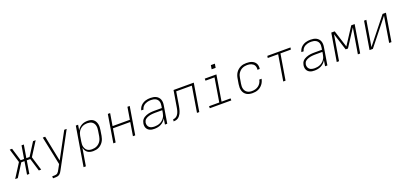

<svg xmlns="http://www.w3.org/2000/svg" viewBox="34 -1936 7132 3380"><g transform="rotate(-20 3600.0 -246.0)"><path d="M0 0 165 -260 87 -520H131L204 -279H268L308 -520H351L311 -279H371L524 -520H573L408 -260L487 0H443L370 -241H305L265 0H222L262 -241H202L49 0Z M630 215V177H673Q688 177 703 173Q718 169 730 159Q742 149 750.5 135.5Q759 122 766 108Q766 108 766 108Q766 108 766 108L767 107Q767 107 767 107Q767 107 767 107L817 16L706 -520H751L848 -39L1108 -520H1154L804 125Q794 144 782 162.5Q770 181 752.5 194Q735 207 714 211Q693 215 673 215Z M1203 215 1325 -520H1368L1352 -421Q1366 -447 1388 -468Q1410 -489 1436 -503Q1462 -517 1490 -522.5Q1518 -528 1546 -528Q1575 -528 1602.5 -521.5Q1630 -515 1651.5 -499Q1673 -483 1686.5 -459Q1700 -435 1706 -408Q1712 -381 1711 -352Q1710 -323 1705 -294L1689 -194Q1684 -168 1675.5 -141.5Q1667 -115 1651.5 -91Q1636 -67 1614.5 -47Q1593 -27 1567.5 -14.5Q1542 -2 1514.5 3Q1487 8 1461 8Q1431 8 1403 1Q1375 -6 1354 -22.5Q1333 -39 1319.5 -63.5Q1306 -88 1301 -115L1246 215ZM1453 -30Q1476 -30 1499 -34.5Q1522 -39 1543.5 -49.5Q1565 -60 1583.5 -76.5Q1602 -93 1615 -113.5Q1628 -134 1635.5 -156Q1643 -178 1647 -201L1663 -301Q1667 -325 1667.5 -348.5Q1668 -372 1663 -394.5Q1658 -417 1645.5 -436Q1633 -455 1615 -467.5Q1597 -480 1574 -485Q1551 -490 1527 -490Q1505 -490 1482 -485.5Q1459 -481 1438 -471Q1417 -461 1398.5 -445Q1380 -429 1367 -409Q1354 -389 1346.5 -367Q1339 -345 1335 -323L1319 -223Q1315 -199 1314 -175Q1313 -151 1318.5 -128.5Q1324 -106 1335.5 -86.5Q1347 -67 1365 -54Q1383 -41 1406 -35.5Q1429 -30 1453 -30Z M1839 0 1925 -520H1968L1930 -290H2254L2292 -520H2335L2249 0H2206L2247 -251H1923L1882 0Z M2608 8Q2586 8 2564 5Q2542 2 2522.5 -7Q2503 -16 2488 -30.5Q2473 -45 2464.5 -64Q2456 -83 2454 -105.5Q2452 -128 2456 -150Q2459 -169 2467 -188Q2475 -207 2489 -222.5Q2503 -238 2521 -249Q2539 -260 2558 -267.5Q2577 -275 2596.5 -280Q2616 -285 2635.5 -287.5Q2655 -290 2674 -291Q2693 -292 2713 -292H2854L2860 -331Q2864 -352 2863.5 -373.5Q2863 -395 2856 -414.5Q2849 -434 2835.5 -449Q2822 -464 2804 -473Q2786 -482 2764.5 -486Q2743 -490 2722 -490Q2703 -490 2684.5 -488Q2666 -486 2648 -480.5Q2630 -475 2612 -466Q2594 -457 2579.5 -443.5Q2565 -430 2555 -413Q2545 -396 2542 -377H2499Q2504 -400 2515.5 -422.5Q2527 -445 2544.5 -463Q2562 -481 2583.5 -494Q2605 -507 2628 -514.5Q2651 -522 2675 -525Q2699 -528 2722 -528Q2750 -528 2777 -523.5Q2804 -519 2827.5 -507.5Q2851 -496 2869 -476.5Q2887 -457 2896 -432.5Q2905 -408 2906 -380Q2907 -352 2902 -324L2849 0H2806L2823 -108Q2807 -79 2783 -56Q2759 -33 2730 -18.5Q2701 -4 2669.5 2Q2638 8 2608 8ZM2627 -30Q2651 -30 2675.5 -34.5Q2700 -39 2723.5 -49Q2747 -59 2767.5 -75.5Q2788 -92 2803.5 -113Q2819 -134 2827.5 -157.5Q2836 -181 2840 -205L2848 -254H2713Q2697 -254 2681.5 -253Q2666 -252 2650 -250.5Q2634 -249 2618.5 -245.5Q2603 -242 2587.5 -237Q2572 -232 2556.5 -224.5Q2541 -217 2528.5 -206Q2516 -195 2508.5 -180Q2501 -165 2498 -149Q2494 -122 2502 -97.5Q2510 -73 2529 -57Q2548 -41 2574 -35.5Q2600 -30 2627 -30Z M2968 0 2974 -38Q2989 -38 3004 -42.5Q3019 -47 3032.5 -56.5Q3046 -66 3056 -79Q3066 -92 3073.5 -106Q3081 -120 3086 -135Q3091 -150 3095 -165Q3099 -180 3101.5 -195Q3104 -210 3107 -225Q3109 -239 3111.5 -253Q3114 -267 3116 -281L3156 -520H3535L3449 0H3406L3485 -482H3192L3158 -275Q3158 -272 3157.5 -269Q3157 -266 3156 -263Q3153 -242 3149 -220.5Q3145 -199 3140 -177.5Q3135 -156 3128.5 -134.5Q3122 -113 3111.5 -92.5Q3101 -72 3086.5 -53.5Q3072 -35 3052.5 -22Q3033 -9 3011 -4.5Q2989 0 2968 0Z M3646 0V-38H3837L3910 -482H3741V-520H3959L3880 -38H4049V0ZM3911 -633 3923 -707H3998L3986 -633Z M4447 8Q4417 8 4388 2Q4359 -4 4335 -19Q4311 -34 4294.5 -57Q4278 -80 4270.5 -107.5Q4263 -135 4263 -165Q4263 -195 4268 -226L4285 -326Q4289 -353 4298.5 -380Q4308 -407 4324 -431Q4340 -455 4363 -474.5Q4386 -494 4412.5 -506.5Q4439 -519 4466.5 -523.5Q4494 -528 4521 -528Q4548 -528 4573.5 -524.5Q4599 -521 4622 -512Q4645 -503 4664 -487.5Q4683 -472 4694.5 -450.5Q4706 -429 4709.5 -403.5Q4713 -378 4709 -352Q4709 -351 4708.5 -350Q4708 -349 4708 -349H4666Q4666 -349 4666 -349.5Q4666 -350 4666 -351Q4670 -371 4667 -391Q4664 -411 4655.5 -428Q4647 -445 4632 -457Q4617 -469 4599.5 -476.5Q4582 -484 4562 -487Q4542 -490 4521 -490Q4499 -490 4476 -485.5Q4453 -481 4431 -471Q4409 -461 4390.5 -444Q4372 -427 4358.5 -407Q4345 -387 4337.5 -364.5Q4330 -342 4327 -319L4310 -219Q4306 -195 4305.5 -171.5Q4305 -148 4310.5 -125.5Q4316 -103 4328.5 -84.5Q4341 -66 4359.5 -53.5Q4378 -41 4400.5 -35.5Q4423 -30 4447 -30Q4478 -30 4510 -38Q4542 -46 4569.5 -66Q4597 -86 4614.5 -115.5Q4632 -145 4637 -176H4680Q4675 -150 4664.5 -125Q4654 -100 4637 -78Q4620 -56 4598 -38.5Q4576 -21 4550.5 -10.5Q4525 0 4499 4Q4473 8 4447 8Z M5022 0 5102 -482H4907L4913 -520H5347L5340 -482H5145L5065 0Z M5608 8Q5586 8 5564 5Q5542 2 5522.5 -7Q5503 -16 5488 -30.5Q5473 -45 5464.5 -64Q5456 -83 5454 -105.5Q5452 -128 5456 -150Q5459 -169 5467 -188Q5475 -207 5489 -222.5Q5503 -238 5521 -249Q5539 -260 5558 -267.5Q5577 -275 5596.5 -280Q5616 -285 5635.5 -287.5Q5655 -290 5674 -291Q5693 -292 5713 -292H5854L5860 -331Q5864 -352 5863.5 -373.5Q5863 -395 5856 -414.5Q5849 -434 5835.5 -449Q5822 -464 5804 -473Q5786 -482 5764.5 -486Q5743 -490 5722 -490Q5703 -490 5684.5 -488Q5666 -486 5648 -480.5Q5630 -475 5612 -466Q5594 -457 5579.5 -443.5Q5565 -430 5555 -413Q5545 -396 5542 -377H5499Q5504 -400 5515.5 -422.5Q5527 -445 5544.5 -463Q5562 -481 5583.5 -494Q5605 -507 5628 -514.5Q5651 -522 5675 -525Q5699 -528 5722 -528Q5750 -528 5777 -523.5Q5804 -519 5827.5 -507.5Q5851 -496 5869 -476.5Q5887 -457 5896 -432.5Q5905 -408 5906 -380Q5907 -352 5902 -324L5849 0H5806L5823 -108Q5807 -79 5783 -56Q5759 -33 5730 -18.5Q5701 -4 5669.5 2Q5638 8 5608 8ZM5627 -30Q5651 -30 5675.5 -34.5Q5700 -39 5723.5 -49Q5747 -59 5767.5 -75.5Q5788 -92 5803.5 -113Q5819 -134 5827.5 -157.5Q5836 -181 5840 -205L5848 -254H5713Q5697 -254 5681.5 -253Q5666 -252 5650 -250.5Q5634 -249 5618.5 -245.5Q5603 -242 5587.5 -237Q5572 -232 5556.5 -224.5Q5541 -217 5528.5 -206Q5516 -195 5508.5 -180Q5501 -165 5498 -149Q5494 -122 5502 -97.5Q5510 -73 5529 -57Q5548 -41 5574 -35.5Q5600 -30 5627 -30Z M6024 0 6111 -520H6175L6277 -200L6485 -520H6549L6463 0H6420L6499 -476L6291 -156H6248L6146 -476L6067 0Z M6639 0 6725 -520H6768L6688 -38L7072 -520H7135L7049 0H7006L7085 -482L6701 0Z"/></g></svg>

Font: Iosevka SS04 XLt Ex Obl
Style: Regular
Weight: 200
Width: 7
Italic angle: -9°
Monospace: yes
Designer: Belleve Invis
Foundry: Belleve Invis
Version: Version 19.0.0; ttfautohint (v1.8.4)